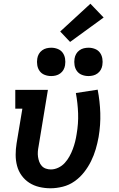

<svg xmlns="http://www.w3.org/2000/svg" viewBox="-20 -1002 640 1030"><path d="M251 8Q220 8 190.5 1Q161 -6 137 -21.5Q113 -37 96 -60.5Q79 -84 71.5 -112.5Q64 -141 64 -171.5Q64 -202 69 -233L100 -419H62V-520H237L187 -217Q184 -202 183 -188Q182 -174 184 -160.5Q186 -147 190.5 -134.5Q195 -122 204 -112Q213 -102 226 -97.5Q239 -93 253 -93Q273 -93 293 -102.5Q313 -112 327.5 -128Q342 -144 352.5 -163Q363 -182 370.5 -202Q378 -222 383 -242Q388 -262 391 -282Q401 -339 399 -394Q397 -449 387 -503L504 -521Q516 -459 518 -395.5Q520 -332 509 -267Q503 -234 493.5 -201.5Q484 -169 468.5 -137.5Q453 -106 431 -78Q409 -50 380 -29.5Q351 -9 317 -0.5Q283 8 251 8ZM455 -594Q436 -594 419.5 -600.5Q403 -607 393 -620.5Q383 -634 380 -652Q377 -670 380 -688Q382 -701 388.5 -712.5Q395 -724 406 -732Q417 -740 429.5 -743Q442 -746 455 -746Q473 -746 489.5 -739.5Q506 -733 516 -719.5Q526 -706 529 -688Q532 -670 529 -652Q527 -639 520.5 -627.5Q514 -616 503 -608Q492 -600 479.5 -597Q467 -594 455 -594ZM255 -594Q236 -594 219.5 -600.5Q203 -607 193 -620.5Q183 -634 180 -652Q177 -670 180 -688Q182 -701 188.5 -712.5Q195 -724 206 -732Q217 -740 229.5 -743Q242 -746 255 -746Q273 -746 289.5 -739.5Q306 -733 316 -719.5Q326 -706 329 -688Q332 -670 329 -652Q327 -639 320.5 -627.5Q314 -616 303 -608Q292 -600 279.5 -597Q267 -594 255 -594ZM356 -777 303 -833 465 -982 536 -908Z"/></svg>

Font: Iosevka Etoile Oblique
Style: Bold
Weight: 700
Italic angle: -9°
Designer: Belleve Invis
Foundry: Belleve Invis
Version: Version 15.5.2; ttfautohint (v1.8.4)